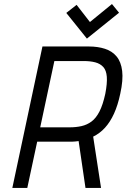

<svg xmlns="http://www.w3.org/2000/svg" viewBox="-20 -930 626 950"><path d="M569 -867 534 -910 425 -821 359 -906 308 -866 410 -739ZM420 -700H190L41 0H115L164 -229H319Q328 -229 336.5 -229Q345 -229 353 -230Q361 -231 369 -232L403 0H480L441 -254Q474 -270 499.5 -298Q525 -326 544 -367.5Q563 -409 575 -466Q590 -534 584.5 -579Q579 -624 557 -650.5Q535 -677 499.5 -688.5Q464 -700 420 -700ZM325 -300H179L249 -628H394Q427 -628 451.5 -621.5Q476 -615 491 -598.5Q506 -582 508.5 -550Q511 -518 501 -466Q489 -411 472 -378Q455 -345 432.5 -328.5Q410 -312 383 -306Q356 -300 325 -300Z"/></svg>

Font: Advent Pro Medium
Style: Italic
Weight: 500
Italic angle: -12°
Version: Version 3.000